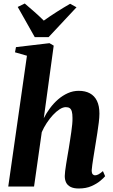

<svg xmlns="http://www.w3.org/2000/svg" viewBox="-20 -1063 642 1094"><path d="M428.5 11Q400 11 382.2 2Q364.5 -7 356.8 -22.8Q349 -38.5 349 -60Q349 -70.5 351.2 -88.5Q353.5 -106.5 357 -128.8Q360.5 -151 364.5 -174.2Q368.5 -197.5 372 -218Q375.5 -240.5 379.2 -264.2Q383 -288 386.2 -311Q389.5 -334 391.5 -354.8Q393.5 -375.5 393 -391.5Q393 -414.5 389.2 -427.8Q385.5 -441 377.2 -446.8Q369 -452.5 355 -452.5Q338.5 -452.5 319.5 -440.2Q300.5 -428 281.5 -407.5Q262.5 -387 246 -361.8Q229.5 -336.5 218 -310L174 0H27L133.5 -745.5L65.5 -765L71 -794.5L262 -817L286 -803L229.5 -389.5Q244 -418.5 264.8 -446.5Q285.5 -474.5 311.2 -496.8Q337 -519 366.5 -532.2Q396 -545.5 429 -545.5Q466 -545.5 492.2 -531.2Q518.5 -517 532.5 -488.2Q546.5 -459.5 546.5 -416Q546.5 -395 543 -365.8Q539.5 -336.5 534.5 -305Q529.5 -273.5 525 -245.5Q522 -226.5 518.5 -205.2Q515 -184 511.8 -163.5Q508.5 -143 506 -124.8Q503.5 -106.5 502.5 -93Q502.5 -75.5 508.5 -69.8Q514.5 -64 521 -64Q530 -64 540.5 -69.2Q551 -74.5 566.5 -88L579 -59Q571 -49 551.2 -32.5Q531.5 -16 501 -2.5Q470.5 11 428.5 11ZM178 -851.5 81 -1023.5 121 -1043Q149.5 -1019 177.2 -994.5Q205 -970 229.5 -945.5Q265 -971 303.2 -995.2Q341.5 -1019.5 379.5 -1041.5L416 -1021.5L257 -851.5Z"/></svg>

Font: Merriweather 72pt ExtraBold
Style: Italic
Weight: 800
Italic angle: -7.8°
Version: Version 2.101